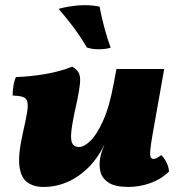

<svg xmlns="http://www.w3.org/2000/svg" viewBox="-20 -731 708 760"><path d="M152 9Q114 9 88.5 -9Q63 -27 57 -72.5Q51 -118 70 -202Q82 -255 87 -285Q92 -315 88 -329Q84 -343 70 -347.5Q56 -352 30 -353Q30 -370 33 -390Q36 -410 43 -426Q102 -428 160 -438Q218 -448 266 -467Q281 -458 288.5 -448Q296 -438 297 -420Q298 -402 292.5 -370Q287 -338 275 -285Q263 -228 261.5 -199Q260 -170 268.5 -159.5Q277 -149 292 -149Q313 -149 338.5 -174Q364 -199 389 -255Q414 -311 431 -405L441 -458H630L585 -205Q577 -160 575 -138Q573 -116 576.5 -109Q580 -102 588 -102Q599 -102 618 -117Q629 -108 638.5 -89Q648 -70 649 -52Q617 -21 574.5 -6Q532 9 488 9Q436 9 410 -8Q384 -25 377.5 -51.5Q371 -78 377 -108Q379 -119 383 -131Q387 -143 393 -156H392Q354 -79 290.5 -35Q227 9 152 9ZM374 -705Q381 -668 392.5 -624Q404 -580 418 -542Q397 -536 370.5 -536Q344 -536 324 -543Q301 -582 275.5 -617Q250 -652 212 -696Q248 -706 290.5 -709.5Q333 -713 374 -705Z"/></svg>

Font: Vollkorn Black
Style: Italic
Weight: 900
Italic angle: -11°
Designer: Friedrich Althausen
Foundry: Friedrich Althausen
Version: Version 5.000; ttfautohint (v1.8.3)